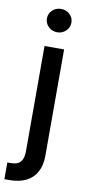

<svg xmlns="http://www.w3.org/2000/svg" viewBox="-124 -790 472 1033"><g transform="rotate(10 112.0 -273.5)"><path d="M68.8 -539.1H175.8V41.5Q175.8 93.8 156.2 130.1Q136.7 166.5 99.1 185.3Q61.5 204.1 6.8 204.1H-19.5V112.8H0.5Q36.6 112.8 52.7 93.8Q68.8 74.7 68.8 37.6ZM122.6 -623.5Q94.7 -623.5 75.2 -642.3Q55.7 -661.1 55.7 -687.5Q55.7 -714.4 75.2 -732.7Q94.7 -751 122.6 -751Q150.4 -751 169.9 -732.7Q189.5 -714.4 189.5 -687.5Q189.5 -661.1 169.9 -642.3Q150.4 -623.5 122.6 -623.5Z"/></g></svg>

Font: Inter 18pt Medium
Style: Regular
Weight: 500
Designer: Rasmus Andersson
Foundry: rsms
Version: Version 4.001;git-66647c0bb